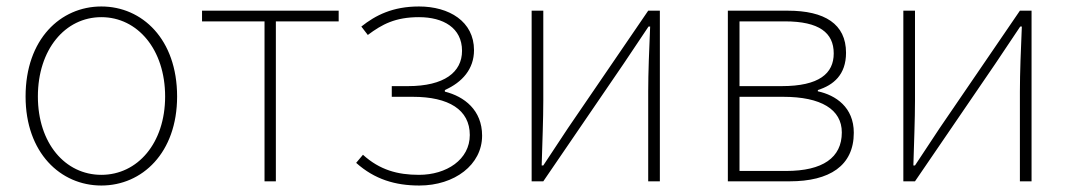

<svg xmlns="http://www.w3.org/2000/svg" viewBox="-20 -560 3311 593"><path d="M293 13C419 13 527 -88 527 -262C527 -439 419 -540 293 -540C167 -540 59 -439 59 -262C59 -88 167 13 293 13ZM293 -20C181 -20 97 -118 97 -262C97 -407 181 -507 293 -507C405 -507 490 -407 490 -262C490 -118 405 -20 293 -20Z M797 0H832V-494H1026V-527H604V-494H797Z M1275 13C1384 13 1469 -51 1469 -141C1469 -220 1414 -262 1354 -277V-282C1408 -306 1444 -347 1444 -405C1444 -494 1367 -540 1274 -540C1193 -540 1140 -513 1096 -478L1116 -452C1160 -485 1201 -507 1274 -507C1349 -507 1407 -474 1407 -403C1407 -337 1352 -294 1240 -294H1190V-261H1255C1366 -261 1431 -221 1431 -143C1431 -67 1359 -20 1274 -20C1208 -20 1153 -35 1101 -82L1080 -57C1137 -6 1201 13 1275 13Z M1622 0H1658L1906 -363C1928 -396 1961 -445 1983 -478H1988C1985 -407 1982 -336 1982 -277V0H2018V-527H1982L1734 -164C1712 -131 1680 -82 1658 -49H1653C1655 -120 1658 -191 1658 -249V-527H1622Z M2228 0H2419C2542 0 2617 -48 2617 -150C2617 -229 2561 -266 2506 -278V-282C2554 -297 2593 -329 2593 -397C2593 -486 2527 -527 2413 -527H2228ZM2264 -294V-494H2404C2510 -494 2555 -459 2555 -395C2555 -333 2510 -294 2394 -294ZM2264 -32V-261H2399C2516 -261 2580 -222 2580 -151C2580 -73 2521 -32 2408 -32Z M2770 0H2806L3054 -363C3076 -396 3109 -445 3131 -478H3136C3133 -407 3130 -336 3130 -277V0H3166V-527H3130L2882 -164C2860 -131 2828 -82 2806 -49H2801C2803 -120 2806 -191 2806 -249V-527H2770Z"/></svg>

Font: Noto Sans CJK SC Thin
Style: Regular
Weight: 100
Designer: Ryoko NISHIZUKA 西塚涼子 (kana, bopomofo & ideographs); Paul D. Hunt (Latin, Greek & Cyrillic); Sandoll Communications 산돌커뮤니
Foundry: Adobe
Version: Version 2.004;hotconv 1.0.118;makeotfexe 2.5.65603